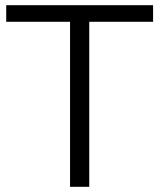

<svg xmlns="http://www.w3.org/2000/svg" viewBox="-20 -720 614 740"><path d="M250 0V-636H4V-700H570V-636H324V0Z"/></svg>

Font: Montserrat Thin
Style: Regular
Weight: 400
Version: Version 9.000